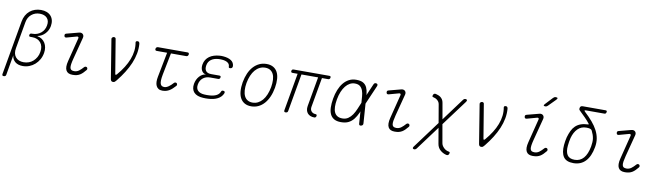

<svg xmlns="http://www.w3.org/2000/svg" viewBox="-44 -1530 8488 2465"><g transform="rotate(10 4200.0 -297.5)"><path d="M23 180Q10 180 5.5 174Q1 168 3 155L127 -550Q135 -596 155 -631.5Q175 -667 204 -691Q233 -715 270 -727.5Q307 -740 349 -740Q391 -740 424 -727Q457 -714 478 -690Q499 -666 507 -632.5Q515 -599 508 -558Q498 -500 457.5 -457Q417 -414 361 -403V-400Q394 -394 419.5 -376.5Q445 -359 461 -333Q477 -307 482.5 -274Q488 -241 482 -204Q474 -156 452 -117Q430 -78 397.5 -49.5Q365 -21 325 -5.5Q285 10 241 10Q178 10 140.5 -21Q103 -52 98 -104L53 155Q51 168 43.5 174Q36 180 23 180ZM281 -420H293Q325 -420 352.5 -430Q380 -440 402 -458Q424 -476 438.5 -501.5Q453 -527 458 -558Q469 -619 436.5 -654.5Q404 -690 341 -690Q279 -690 233.5 -652.5Q188 -615 177 -550L116 -203Q102 -128 138 -84Q174 -40 244 -40Q279 -40 310.5 -51.5Q342 -63 366.5 -85Q391 -107 408.5 -137.5Q426 -168 432 -206Q439 -244 432.5 -275Q426 -306 408 -328.5Q390 -351 362 -363.5Q334 -376 298 -376H273Q262 -376 257.5 -381.5Q253 -387 255 -398Q257 -409 263.5 -414.5Q270 -420 281 -420Z M731 -448Q719 -445 711 -449Q703 -453 701 -466Q699 -479 703.5 -486.5Q708 -494 721 -497L877 -538Q894 -543 907 -540Q920 -537 928.5 -528.5Q937 -520 940 -507.5Q943 -495 939 -480L865 -196Q854 -154 849.5 -124Q845 -94 848.5 -75.5Q852 -57 865 -48.5Q878 -40 903 -40Q937 -40 964.5 -60.5Q992 -81 1019 -112Q1027 -121 1037 -122Q1047 -123 1054 -118Q1062 -113 1063.5 -101Q1065 -89 1057 -81Q1039 -59 1022 -42Q1005 -25 986.5 -13.5Q968 -2 945 4Q922 10 890 10Q859 10 838 0.5Q817 -9 805.5 -29.5Q794 -50 793.5 -81Q793 -112 804 -155L882 -464Q885 -476 878.5 -481.5Q872 -487 861 -484Z M1385 -19 1302 -531Q1301 -537 1303.5 -542.5Q1306 -548 1310.5 -551.5Q1315 -555 1320 -557.5Q1325 -560 1329 -560Q1339 -560 1346.5 -555.5Q1354 -551 1355 -541L1428 -100Q1430 -87 1435.5 -86Q1441 -85 1452 -97Q1499 -152 1534 -207.5Q1569 -263 1590.5 -319Q1612 -375 1618.5 -430.5Q1625 -486 1615 -541Q1615 -546 1616.5 -549.5Q1618 -553 1621.5 -555.5Q1625 -558 1629.5 -559Q1634 -560 1639 -560Q1654 -560 1659 -551.5Q1664 -543 1666 -531Q1671 -468 1659 -403.5Q1647 -339 1620 -275Q1593 -211 1552.5 -146.5Q1512 -82 1461 -19Q1450 -6 1441.5 2Q1433 10 1418 10Q1403 10 1395.5 2.5Q1388 -5 1385 -19Z M2296 -530Q2307 -530 2311.5 -523Q2316 -516 2314 -505Q2312 -494 2305 -487Q2298 -480 2287 -480H2087L2031 -196Q2022 -149 2021 -119Q2020 -89 2026.5 -71.5Q2033 -54 2046 -47Q2059 -40 2077 -40Q2103 -40 2132.5 -60.5Q2162 -81 2189 -112Q2197 -121 2207 -122Q2217 -123 2224 -118Q2232 -113 2233.5 -101Q2235 -89 2227 -81Q2207 -59 2188.5 -42Q2170 -25 2150.5 -13.5Q2131 -2 2109 4Q2087 10 2060 10Q2029 10 2009.5 -2.5Q1990 -15 1979.5 -37Q1969 -59 1968 -89Q1967 -119 1974 -155L2037 -480H1900Q1889 -480 1884 -487Q1879 -494 1881 -505Q1883 -516 1890.5 -523Q1898 -530 1909 -530Z M2899 -458Q2899 -450 2897 -444Q2895 -438 2890.5 -433.5Q2886 -429 2879.5 -427Q2873 -425 2864 -425Q2860 -425 2857 -426Q2854 -427 2852 -429Q2850 -431 2849 -434.5Q2848 -438 2848 -442Q2848 -475 2820.5 -493.5Q2793 -512 2745 -515Q2734 -516 2722 -516Q2710 -516 2699 -515Q2642 -511 2605 -484Q2568 -457 2560 -407Q2552 -361 2572.5 -334.5Q2593 -308 2644 -308H2749Q2760 -308 2764.5 -302.5Q2769 -297 2767 -286Q2765 -275 2758.5 -269Q2752 -263 2741 -263H2636Q2580 -263 2542.5 -232Q2505 -201 2496 -147Q2487 -95 2515.5 -66.5Q2544 -38 2601 -35Q2617 -34 2633.5 -34Q2650 -34 2666 -35Q2720 -38 2756 -56Q2792 -74 2805 -108Q2807 -113 2809 -116Q2811 -119 2813.5 -121Q2816 -123 2819.5 -124Q2823 -125 2827 -125Q2836 -125 2842 -123Q2848 -121 2851 -116.5Q2854 -112 2853.5 -106Q2853 -100 2850 -92Q2830 -45 2780 -19Q2730 7 2658 10Q2642 11 2625.5 11Q2609 11 2593 10Q2553 8 2522.5 -3Q2492 -14 2473 -34Q2454 -54 2447 -82.5Q2440 -111 2446 -147Q2457 -207 2493 -247Q2529 -287 2577 -292Q2539 -296 2520.5 -329.5Q2502 -363 2510 -411Q2516 -446 2533 -472.5Q2550 -499 2575.5 -517.5Q2601 -536 2634.5 -546.5Q2668 -557 2707 -560Q2718 -561 2730 -561Q2742 -561 2753 -560Q2819 -555 2857.5 -530Q2896 -505 2899 -458Z M3218 10Q3168 10 3132.5 -10Q3097 -30 3076.5 -67Q3056 -104 3051.5 -156.5Q3047 -209 3058 -275Q3070 -341 3093 -393.5Q3116 -446 3150 -483Q3184 -520 3227 -540Q3270 -560 3321 -560Q3372 -560 3407.5 -540Q3443 -520 3462.5 -483.5Q3482 -447 3486 -395Q3490 -343 3479 -278Q3467 -211 3443.5 -158Q3420 -105 3386.5 -67.5Q3353 -30 3310.5 -10Q3268 10 3218 10ZM3227 -40Q3265 -40 3297.5 -56.5Q3330 -73 3356 -103.5Q3382 -134 3400.5 -178.5Q3419 -223 3429 -278Q3438 -331 3435.5 -374Q3433 -417 3418.5 -447Q3404 -477 3377.5 -493.5Q3351 -510 3312 -510Q3273 -510 3240 -493.5Q3207 -477 3181 -446.5Q3155 -416 3136.5 -372.5Q3118 -329 3108 -275Q3099 -221 3102 -177.5Q3105 -134 3120 -103.5Q3135 -73 3162 -56.5Q3189 -40 3227 -40Z M4041 10Q4013 10 3990.5 1Q3968 -8 3953.5 -25Q3939 -42 3933.5 -66Q3928 -90 3933 -120L4001 -505H3784L3698 -15Q3696 -2 3688.5 4Q3681 10 3668 10Q3655 10 3650.5 4Q3646 -2 3648 -15L3734 -505H3667Q3656 -505 3651 -511Q3646 -517 3648 -528Q3650 -539 3656.5 -544.5Q3663 -550 3674 -550H4140Q4151 -550 4155.5 -544.5Q4160 -539 4158 -528Q4156 -517 4149.5 -511Q4143 -505 4132 -505H4051L3983 -120Q3976 -82 3995.5 -59Q4015 -36 4049 -35Q4060 -35 4064.5 -29.5Q4069 -24 4067 -13Q4065 -2 4058.5 4Q4052 10 4041 10Z M4677 -24Q4678 -11 4671.5 -2.5Q4665 6 4651 9Q4638 12 4631 7Q4624 2 4623 -11L4612 -170L4604 -150Q4582 -101 4554 -65.5Q4526 -30 4487 -10Q4448 10 4388 10Q4333 10 4298.5 -10Q4264 -30 4247 -66.5Q4230 -103 4228.5 -154.5Q4227 -206 4238 -270Q4249 -334 4270.5 -387Q4292 -440 4323.5 -478.5Q4355 -517 4396.5 -538.5Q4438 -560 4489 -560Q4549 -560 4581 -541Q4613 -522 4629 -488Q4645 -454 4650 -406Q4650 -397 4651 -388L4716 -539Q4721 -552 4730 -557Q4739 -562 4752 -559Q4764 -556 4767.5 -547.5Q4771 -539 4766 -526L4659 -279ZM4605 -280V-282Q4602 -323 4599 -363.5Q4596 -404 4584.5 -436.5Q4573 -469 4549 -489.5Q4525 -510 4480 -510Q4446 -510 4415.5 -493.5Q4385 -477 4360 -446Q4335 -415 4316.5 -370.5Q4298 -326 4288 -270Q4278 -214 4279.5 -171Q4281 -128 4294.5 -99Q4308 -70 4334 -55Q4360 -40 4397 -40Q4442 -40 4473.5 -61.5Q4505 -83 4528 -117Q4551 -151 4568.5 -193Q4586 -235 4603 -275Z M4931 -448Q4919 -445 4911 -449Q4903 -453 4901 -466Q4899 -479 4903.5 -486.5Q4908 -494 4921 -497L5077 -538Q5094 -543 5107 -540Q5120 -537 5128.5 -528.5Q5137 -520 5140 -507.5Q5143 -495 5139 -480L5065 -196Q5054 -154 5049.5 -124Q5045 -94 5048.5 -75.5Q5052 -57 5065 -48.5Q5078 -40 5103 -40Q5137 -40 5164.5 -60.5Q5192 -81 5219 -112Q5227 -121 5237 -122Q5247 -123 5254 -118Q5262 -113 5263.5 -101Q5265 -89 5257 -81Q5239 -59 5222 -42Q5205 -25 5186.5 -13.5Q5168 -2 5145 4Q5122 10 5090 10Q5059 10 5038 0.5Q5017 -9 5005.5 -29.5Q4994 -50 4993.5 -81Q4993 -112 5004 -155L5082 -464Q5085 -476 5078.5 -481.5Q5072 -487 5061 -484Z M5927 -527 5677 -191 5719 48Q5724 80 5752 108Q5780 136 5818 142Q5827 144 5830.5 148Q5834 152 5832 160Q5831 169 5827.5 175Q5824 181 5819 185Q5814 189 5808 190Q5802 191 5794 189Q5748 178 5713.5 147Q5679 116 5671 68L5636 -136L5406 174Q5400 182 5392.5 186Q5385 190 5376 190Q5370 190 5365 188Q5360 186 5357.5 182Q5355 178 5356 172Q5357 166 5363 158L5626 -197L5585 -436Q5582 -453 5573.5 -465.5Q5565 -478 5553.5 -487.5Q5542 -497 5528.5 -503Q5515 -509 5503 -511Q5494 -513 5490.5 -517Q5487 -521 5489 -529Q5491 -538 5494 -544Q5497 -550 5502 -554Q5507 -558 5513.5 -559Q5520 -560 5527 -558Q5543 -554 5560 -547.5Q5577 -541 5591 -530Q5605 -519 5615.5 -502.5Q5626 -486 5630 -462L5667 -252L5883 -544Q5889 -552 5896.5 -556Q5904 -560 5914 -560Q5920 -560 5925 -558Q5930 -556 5932.5 -552Q5935 -548 5934 -541.5Q5933 -535 5927 -527Z M6185 -19 6102 -531Q6101 -537 6103.5 -542.5Q6106 -548 6110.5 -551.5Q6115 -555 6120 -557.5Q6125 -560 6129 -560Q6139 -560 6146.5 -555.5Q6154 -551 6155 -541L6228 -100Q6230 -87 6235.5 -86Q6241 -85 6252 -97Q6299 -152 6334 -207.5Q6369 -263 6390.5 -319Q6412 -375 6418.5 -430.5Q6425 -486 6415 -541Q6415 -546 6416.5 -549.5Q6418 -553 6421.5 -555.5Q6425 -558 6429.5 -559Q6434 -560 6439 -560Q6454 -560 6459 -551.5Q6464 -543 6466 -531Q6471 -468 6459 -403.5Q6447 -339 6420 -275Q6393 -211 6352.5 -146.5Q6312 -82 6261 -19Q6250 -6 6241.5 2Q6233 10 6218 10Q6203 10 6195.5 2.5Q6188 -5 6185 -19Z M6731 -448Q6719 -445 6711 -449Q6703 -453 6701 -466Q6699 -479 6703.5 -486.5Q6708 -494 6721 -497L6877 -538Q6894 -543 6907 -540Q6920 -537 6928.5 -528.5Q6937 -520 6940 -507.5Q6943 -495 6939 -480L6865 -196Q6854 -154 6849.5 -124Q6845 -94 6848.5 -75.5Q6852 -57 6865 -48.5Q6878 -40 6903 -40Q6937 -40 6964.5 -60.5Q6992 -81 7019 -112Q7027 -121 7037 -122Q7047 -123 7054 -118Q7062 -113 7063.5 -101Q7065 -89 7057 -81Q7039 -59 7022 -42Q7005 -25 6986.5 -13.5Q6968 -2 6945 4Q6922 10 6890 10Q6859 10 6838 0.5Q6817 -9 6805.5 -29.5Q6794 -50 6793.5 -81Q6793 -112 6804 -155L6882 -464Q6885 -476 6878.5 -481.5Q6872 -487 6861 -484ZM6969 -659Q6961 -651 6954 -648Q6947 -645 6938 -645Q6919 -645 6916.5 -652Q6914 -659 6928 -674L7017 -769Q7025 -777 7032.5 -781Q7040 -785 7051 -785Q7071 -785 7074 -777Q7077 -769 7062 -753Z M7452 -666Q7511 -611 7554.5 -560Q7598 -509 7624.5 -458Q7651 -407 7660 -353.5Q7669 -300 7658 -240Q7636 -117 7575.5 -53.5Q7515 10 7419 10Q7325 10 7288.5 -44Q7252 -98 7261 -200Q7263 -226 7267.5 -251Q7272 -276 7278 -302Q7292 -351 7310.5 -389.5Q7329 -428 7357 -454.5Q7385 -481 7424 -495.5Q7463 -510 7517 -512Q7525 -512 7527 -515Q7529 -518 7524 -523Q7498 -557 7462 -593.5Q7426 -630 7381 -673Q7376 -678 7374.5 -684.5Q7373 -691 7375 -699Q7377 -715 7386 -722.5Q7395 -730 7411 -730H7709Q7720 -730 7724.5 -724.5Q7729 -719 7726 -708Q7724 -697 7718 -691Q7712 -685 7701 -685H7462Q7447 -685 7444 -680.5Q7441 -676 7452 -666ZM7579 -442Q7571 -458 7552 -463Q7533 -468 7504 -468Q7438 -468 7393.5 -423.5Q7349 -379 7328 -302Q7322 -276 7317.5 -251Q7313 -226 7311 -200Q7303 -121 7330 -78Q7357 -35 7427 -35Q7498 -35 7543 -86.5Q7588 -138 7607 -240Q7612 -270 7613.5 -296Q7615 -322 7611.5 -345.5Q7608 -369 7600 -392.5Q7592 -416 7579 -442Z M7931 -448Q7919 -445 7911 -449Q7903 -453 7901 -466Q7899 -479 7903.5 -486.5Q7908 -494 7921 -497L8077 -538Q8094 -543 8107 -540Q8120 -537 8128.5 -528.5Q8137 -520 8140 -507.5Q8143 -495 8139 -480L8065 -196Q8054 -154 8049.5 -124Q8045 -94 8048.5 -75.5Q8052 -57 8065 -48.5Q8078 -40 8103 -40Q8137 -40 8164.5 -60.5Q8192 -81 8219 -112Q8227 -121 8237 -122Q8247 -123 8254 -118Q8262 -113 8263.5 -101Q8265 -89 8257 -81Q8239 -59 8222 -42Q8205 -25 8186.5 -13.5Q8168 -2 8145 4Q8122 10 8090 10Q8059 10 8038 0.5Q8017 -9 8005.5 -29.5Q7994 -50 7993.5 -81Q7993 -112 8004 -155L8082 -464Q8085 -476 8078.5 -481.5Q8072 -487 8061 -484Z"/></g></svg>

Font: Maple Mono Thin
Style: Italic
Weight: 250
Italic angle: -10°
Monospace: yes
Designer: subframe7536
Version: Version 7.000